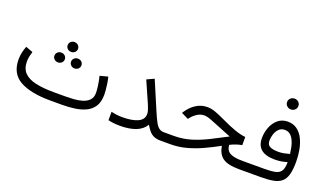

<svg xmlns="http://www.w3.org/2000/svg" viewBox="-69 -1142 2679 1581"><g transform="rotate(20 1270.5 -351.5)"><path d="M517.6 0H414.1Q240.7 0 146.5 -52.7Q52.2 -105.5 52.2 -229.5Q52.2 -260.7 58.8 -290.3Q65.4 -319.8 76.2 -348.1L138.7 -324.7Q132.3 -303.7 127.4 -281Q122.6 -258.3 122.6 -237.3Q122.6 -174.3 157.2 -138.9Q191.9 -103.5 257.3 -88.9Q322.8 -74.2 414.1 -74.2H518.1Q551.3 -74.2 590.6 -76.7Q629.9 -79.1 665.3 -89.6Q700.7 -100.1 723.4 -123.3Q746.1 -146.5 746.1 -188Q746.1 -210.9 740.5 -251.2Q734.9 -291.5 725.1 -330.1L794.9 -348.6Q801.8 -325.2 806.4 -294.4Q811 -263.7 813.2 -236.6Q815.4 -209.5 815.4 -196.3Q815.4 -133.8 790.8 -95Q766.1 -56.2 723.9 -35.6Q681.6 -15.1 628.4 -7.6Q575.2 0 517.6 0ZM392.1 -477.5Q392.1 -496.1 405.3 -508.5Q418.5 -521 437.5 -521Q456.5 -521 469.7 -508.5Q482.9 -496.1 482.9 -477.5Q482.9 -459.5 469.7 -447Q456.5 -434.6 437.5 -434.6Q418.5 -434.6 405.3 -447Q392.1 -459.5 392.1 -477.5ZM464.8 -359.4Q464.8 -377.4 478 -389.9Q491.2 -402.3 510.3 -402.3Q529.3 -402.3 542.5 -390.1Q555.7 -377.9 555.7 -359.4Q555.7 -341.3 542.5 -328.9Q529.3 -316.4 510.3 -316.4Q491.2 -316.4 478 -328.9Q464.8 -341.3 464.8 -359.4ZM319.3 -359.4Q319.3 -377.4 332.5 -389.9Q345.7 -402.3 364.7 -402.3Q383.8 -402.3 397 -390.1Q410.2 -377.9 410.2 -359.4Q410.2 -341.3 397 -328.9Q383.8 -316.4 364.7 -316.4Q345.7 -316.4 332.5 -328.9Q319.3 -341.3 319.3 -359.4Z M1201.7 -168.5Q1201.7 -183.6 1195.1 -204.3Q1188.5 -225.1 1180.2 -244.1L1096.7 -433.6L1160.2 -462.9L1268.1 -209.5Q1289.1 -160.2 1305.2 -130.4Q1321.3 -100.6 1339.1 -87.4Q1356.9 -74.2 1382.3 -74.2H1404.8V0H1382.3Q1343.8 0 1319.6 -11Q1295.4 -22 1278.6 -42.2Q1261.7 -62.5 1245.1 -90.3Q1215.8 -42.5 1159.4 -21.5Q1103 -0.5 1025.4 -0.5Q993.2 -0.5 967.5 -3.4Q941.9 -6.3 919.4 -11.7V-85.4Q946.8 -79.1 970.7 -76.4Q994.6 -73.7 1018.1 -73.7Q1103 -73.7 1152.3 -96.7Q1201.7 -119.6 1201.7 -168.5Z M2096.2 -74.2V0H2067.9Q1967.8 0 1923.6 -32Q1879.4 -64 1869.1 -132.8Q1805.2 -97.7 1739.5 -67.4Q1673.8 -37.1 1606 -18.6Q1538.1 0 1467.3 0H1386.7V-74.2H1468.8Q1548.8 -74.2 1620.4 -96.4Q1691.9 -118.7 1761.2 -153.8Q1830.6 -189 1903.3 -227.1Q1882.3 -234.4 1864 -242.4Q1845.7 -250.5 1814 -262.7Q1757.3 -285.2 1716.1 -302Q1674.8 -318.8 1648.9 -318.8Q1616.7 -318.8 1588.4 -301Q1560.1 -283.2 1540.5 -258.8L1529.8 -245.1L1467.8 -275.4L1474.1 -285.6Q1505.9 -334.5 1550.8 -363.3Q1595.7 -392.1 1649.4 -392.1Q1683.6 -392.1 1720.9 -378.4Q1758.3 -364.7 1801.3 -344.2Q1877.9 -307.6 1930.9 -289.1Q1983.9 -270.5 2024.9 -267.1V-195.3Q2002.4 -191.9 1977.5 -183.8Q1952.6 -175.8 1922.4 -160.6Q1926.3 -111.3 1961.7 -92.8Q1997.1 -74.2 2069.3 -74.2Z M2250 -655.8Q2250 -675.8 2264.4 -689.5Q2278.8 -703.1 2299.8 -703.1Q2320.8 -703.1 2335 -689.5Q2349.1 -675.8 2349.1 -655.8Q2349.1 -636.2 2335 -622.3Q2320.8 -608.4 2299.8 -608.4Q2278.8 -608.4 2264.4 -622.3Q2250 -636.2 2250 -655.8ZM2262.7 -74.2Q2321.3 -74.2 2356.7 -81.8Q2392.1 -89.4 2408 -114.3Q2423.8 -139.2 2423.8 -191.9Q2398.4 -184.1 2372.6 -179.7Q2346.7 -175.3 2315.9 -175.3Q2156.7 -175.3 2156.7 -305.2Q2156.7 -354 2174.1 -399.9Q2191.4 -445.8 2226.3 -475.8Q2261.2 -505.9 2313 -505.9Q2361.3 -505.9 2395 -480.7Q2428.7 -455.6 2449.5 -413.6Q2470.2 -371.6 2479.5 -320.8Q2488.8 -270 2488.8 -218.8Q2488.8 -148.9 2476.8 -105.7Q2464.8 -62.5 2437.7 -39.6Q2410.6 -16.6 2366.2 -8.3Q2321.8 0 2256.8 0H2078.1V-74.2ZM2322.8 -245.1Q2347.2 -245.1 2371.3 -250Q2395.5 -254.9 2419.4 -261.7Q2416 -289.1 2409.7 -319.1Q2403.3 -349.1 2391.4 -375Q2379.4 -400.9 2360.1 -417.2Q2340.8 -433.6 2312 -433.6Q2280.3 -433.6 2260.3 -412.8Q2240.2 -392.1 2231.2 -363Q2222.2 -334 2222.2 -308.1Q2222.2 -270 2249 -257.6Q2275.9 -245.1 2322.8 -245.1Z"/></g></svg>

Font: Vazirmatn RD Light
Style: Regular
Weight: 300
Designer: Saber Rastikerdar
Foundry: Saber Rastikerdar
Version: Version 32.102